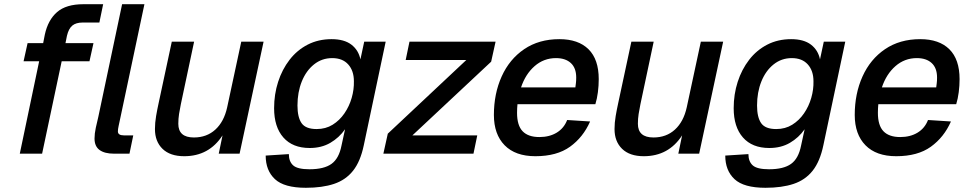

<svg xmlns="http://www.w3.org/2000/svg" viewBox="-20 -730 4611 912"><path d="M74 0 166 -439H92L111 -525H185L193 -566Q208 -635 251 -672.5Q294 -710 376 -710H470L452 -623H373Q341 -623 323.5 -608.5Q306 -594 298 -560L291 -525H424L405 -439H273L180 0ZM522 0Q477 0 453 -17.5Q429 -35 429 -72Q429 -95 435 -123Q441 -151 447 -175L560 -710H666L551 -167Q547 -148 543.5 -132Q540 -116 540 -106Q540 -87 568 -87H613L595 0Z M855 12Q788 12 752 -23Q716 -58 716 -117Q716 -147 721.5 -179Q727 -211 733 -238L796 -532H902L839 -235Q834 -211 830.5 -188.5Q827 -166 827 -142Q827 -77 901 -77Q962 -77 1003 -114.5Q1044 -152 1059 -220L1126 -532H1232L1118 0H1019L1037 -87Q973 12 855 12Z M1433 162Q1330 162 1286 121Q1242 80 1242 9L1352 2Q1352 37 1372.5 55.5Q1393 74 1450 74Q1519 74 1554.5 48.5Q1590 23 1602 -38L1619 -116Q1591 -76 1549 -51.5Q1507 -27 1451 -27Q1370 -27 1326 -77Q1282 -127 1282 -216Q1282 -282 1301 -341Q1320 -400 1355.5 -446Q1391 -492 1441.5 -518Q1492 -544 1555 -544Q1615 -544 1649 -518Q1683 -492 1692 -448L1710 -532H1812L1708 -40Q1692 37 1657 81Q1622 125 1566.5 143.5Q1511 162 1433 162ZM1484 -117Q1527 -117 1560 -137.5Q1593 -158 1616 -191.5Q1639 -225 1650.5 -265Q1662 -305 1661 -344Q1661 -394 1634 -424Q1607 -454 1558 -454Q1509 -454 1471.5 -424Q1434 -394 1413.5 -343Q1393 -292 1393 -229Q1393 -173 1412.5 -145Q1432 -117 1484 -117Z M1801 0 1822 -95 2195 -445H1907L1925 -532H2334L2313 -437L1939 -87H2247L2229 0Z M2523 12Q2428 12 2377 -40Q2326 -92 2326 -184Q2326 -285 2363 -367Q2400 -449 2470 -496.5Q2540 -544 2637 -544Q2727 -544 2775.5 -496Q2824 -448 2824 -354Q2824 -323 2820 -292Q2816 -261 2808 -235H2438Q2436 -215 2436 -194Q2436 -134 2462.5 -106.5Q2489 -79 2542 -79Q2590 -79 2624.5 -100Q2659 -121 2674 -160L2783 -153Q2750 -78 2687.5 -33Q2625 12 2523 12ZM2621 -454Q2563 -454 2519.5 -416Q2476 -378 2455 -315H2713Q2714 -324 2715.5 -334.5Q2717 -345 2717 -362Q2717 -407 2691.5 -430.5Q2666 -454 2621 -454Z M3038 12Q2971 12 2935 -23Q2899 -58 2899 -117Q2899 -147 2904.5 -179Q2910 -211 2916 -238L2979 -532H3085L3022 -235Q3017 -211 3013.5 -188.5Q3010 -166 3010 -142Q3010 -77 3084 -77Q3145 -77 3186 -114.5Q3227 -152 3242 -220L3309 -532H3415L3301 0H3202L3220 -87Q3156 12 3038 12Z M3616 162Q3513 162 3469 121Q3425 80 3425 9L3535 2Q3535 37 3555.5 55.5Q3576 74 3633 74Q3702 74 3737.5 48.5Q3773 23 3785 -38L3802 -116Q3774 -76 3732 -51.5Q3690 -27 3634 -27Q3553 -27 3509 -77Q3465 -127 3465 -216Q3465 -282 3484 -341Q3503 -400 3538.5 -446Q3574 -492 3624.5 -518Q3675 -544 3738 -544Q3798 -544 3832 -518Q3866 -492 3875 -448L3893 -532H3995L3891 -40Q3875 37 3840 81Q3805 125 3749.5 143.5Q3694 162 3616 162ZM3667 -117Q3710 -117 3743 -137.5Q3776 -158 3799 -191.5Q3822 -225 3833.5 -265Q3845 -305 3844 -344Q3844 -394 3817 -424Q3790 -454 3741 -454Q3692 -454 3654.5 -424Q3617 -394 3596.5 -343Q3576 -292 3576 -229Q3576 -173 3595.5 -145Q3615 -117 3667 -117Z M4237 12Q4142 12 4091 -40Q4040 -92 4040 -184Q4040 -285 4077 -367Q4114 -449 4184 -496.5Q4254 -544 4351 -544Q4441 -544 4489.5 -496Q4538 -448 4538 -354Q4538 -323 4534 -292Q4530 -261 4522 -235H4152Q4150 -215 4150 -194Q4150 -134 4176.5 -106.5Q4203 -79 4256 -79Q4304 -79 4338.5 -100Q4373 -121 4388 -160L4497 -153Q4464 -78 4401.5 -33Q4339 12 4237 12ZM4335 -454Q4277 -454 4233.5 -416Q4190 -378 4169 -315H4427Q4428 -324 4429.5 -334.5Q4431 -345 4431 -362Q4431 -407 4405.5 -430.5Q4380 -454 4335 -454Z"/></svg>

Font: Geist Medium
Style: Italic
Weight: 500
Italic angle: -12°
Designer: Basement.studio, Andrés Briganti, Mateo Zaragoza
Foundry: Basement.studio, Vercel, Andrés Briganti, Guido Ferreyra, Mateo Zaragoza
Version: Version 1.500; ttfautohint (v1.8.4.7-5d5b)